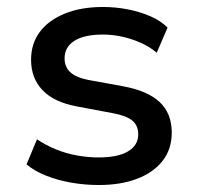

<svg xmlns="http://www.w3.org/2000/svg" viewBox="-20 -521 564 550"><path d="M263 9Q222 9 183 2Q144 -5 111.5 -18Q79 -31 56 -50L86 -122Q111 -105 140.5 -93Q170 -81 201.5 -75.5Q233 -70 262 -70Q318 -70 347 -87.5Q376 -105 376 -136Q376 -162 358.5 -176Q341 -190 302 -197L201 -216Q135 -228 102 -262.5Q69 -297 69 -350Q69 -396 94 -429.5Q119 -463 165.5 -482Q212 -501 275 -501Q310 -501 344.5 -494.5Q379 -488 409.5 -475Q440 -462 460 -442L429 -370Q409 -387 383 -398.5Q357 -410 329.5 -416Q302 -422 275 -422Q221 -422 193 -404Q165 -386 165 -354Q165 -329 181.5 -314Q198 -299 233 -292L332 -274Q403 -261 437.5 -228.5Q472 -196 472 -141Q472 -94 446 -60.5Q420 -27 373 -9Q326 9 263 9Z"/></svg>

Font: NunitoSans_10ptSemiBold
Style: Regular
Weight: 600
Designer: Vernon Adams
Foundry: Vernon Adams
Version: Version 3.101;gftools[0.9.27]